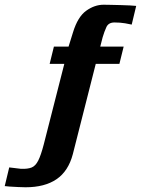

<svg xmlns="http://www.w3.org/2000/svg" viewBox="-155 -649 596 812"><path d="M-47 143Q-60 143 -79 142Q-98 141 -114.5 140Q-131 139 -135 138L-116 59L-66 65Q-38 66 -21.5 59.5Q-5 53 6.5 30.5Q18 8 30 -38L117 -379H55L73 -452H135L154 -513Q174 -578 209.5 -603.5Q245 -629 283 -629Q293 -629 313 -628.5Q333 -628 354.5 -627.5Q376 -627 395 -626Q414 -625 421 -624L402 -545Q395 -547 374 -550.5Q353 -554 329 -554Q304 -554 295 -534.5Q286 -515 279 -491L269 -452H368L350 -379H250L153 3Q134 75 84 109Q34 143 -47 143Z"/></svg>

Font: Alumni Sans Thin ExtraBold
Style: Italic
Weight: 800
Italic angle: -8°
Version: Version 1.016